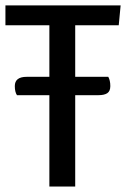

<svg xmlns="http://www.w3.org/2000/svg" viewBox="-34 -680 460 700"><path d="M398.9 -587.9H240.2V-399.9H360.8Q368.2 -386.7 368.2 -366.2Q368.2 -347.7 357.2 -340.3Q346.2 -333 325.2 -333H240.2V0H146V-333H27.8Q20 -344.7 20 -366.2Q20 -399.9 63 -399.9H146V-587.9H-14.2V-660.2H405.8Z"/></svg>

Font: Sansita Light
Style: Regular
Weight: 300
Designer: Pablo Cosgaya
Foundry: Omnibus-Type
Version: Version 1.006;hotconv 1.0.109;makeotfexe 2.5.65596